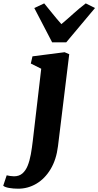

<svg xmlns="http://www.w3.org/2000/svg" viewBox="-138 -884 596 1162"><path d="M213 0Q203 82 168.2 139.8Q133.5 197.5 82.2 227.8Q31 258 -28 258Q-57 258 -82.8 253.5Q-108.5 249 -118.5 240L-97.5 177Q-90.5 179 -76.8 181Q-63 183 -53.5 183Q-22.5 183 -2.5 165.8Q17.5 148.5 29.5 118.8Q41.5 89 48.5 50.2Q55.5 11.5 60.5 -32L111.5 -468L48.5 -499.5L58.5 -543L253 -568L281 -556ZM177.5 -628 69.5 -835.5 129.5 -863.5Q154.5 -833.5 180.2 -801.2Q206 -769 233.5 -738Q270.5 -769 306 -801.2Q341.5 -833.5 381 -863.5L437 -835.5L263 -628Z"/></svg>

Font: Merriweather Light 18pt Black
Style: Italic
Weight: 900
Italic angle: -7.8°
Version: Version 2.101